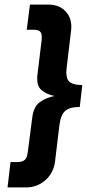

<svg xmlns="http://www.w3.org/2000/svg" viewBox="-20 -770 380 840"><path d="M221 -65Q215 -14 179 18Q143 50 93 50H13L26 -61H54Q79 -61 89 -71Q99 -81 102 -108L121 -255Q127 -305 156 -324.5Q185 -344 219 -350Q186 -356 162 -375.5Q138 -395 144 -445L162 -593Q165 -619 157.5 -629.5Q150 -640 126 -640H97L111 -750H191Q241 -750 269 -718Q297 -686 291 -636L272 -477Q266 -432 281 -415Q296 -398 340 -398L329 -302Q285 -302 265.5 -285Q246 -268 240 -223Z"/></svg>

Font: Haskoy Bold
Style: Italic
Weight: 700
Designer: Ertekin Erdin
Foundry: Ertekin Erdin
Version: Version 2.000; ttfautohint (v1.8.4.7-5d5b)